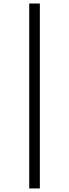

<svg xmlns="http://www.w3.org/2000/svg" viewBox="-20 -816 394 1094"><path d="M146.5 257.8V-795.9H207V257.8Z"/></svg>

Font: BabelStone Ogham Special
Style: Regular
Weight: 400
Designer: Andrew West
Foundry: BabelStone
Version: Version 1.02 March 14, 2022